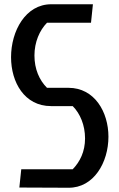

<svg xmlns="http://www.w3.org/2000/svg" viewBox="-20 -882 562 903"><path d="M221 -862C100 -862 32 -736 32 -613C32 -495 95 -383 220 -383H322C357 -348 380 -293 380 -231C380 -169 356 -121 322 -86H80L71 0L302 1C421 2 490 -118 490 -239C490 -355 425 -469 302 -469H201C165 -505 142 -557 142 -621C142 -684 166 -739 201 -775H408L417 -862Z"/></svg>

Font: BackOut Medium
Style: Regular
Weight: 500
Designer: Frank Adebiaye
Foundry: Velvetyne Type Foundry
Version: Version 2.000;hotconv 1.0.109;makeotfexe 2.5.65596